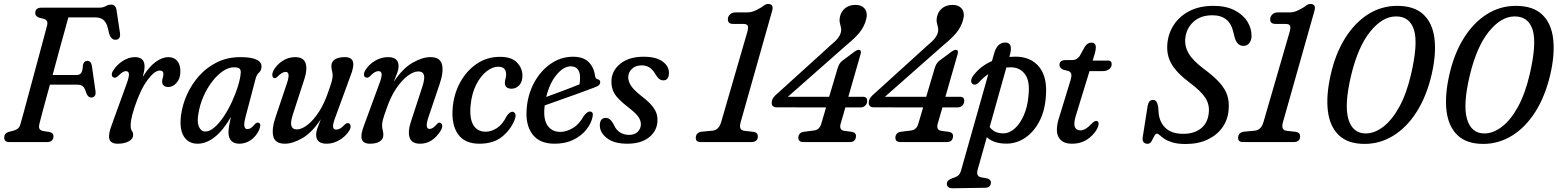

<svg xmlns="http://www.w3.org/2000/svg" viewBox="-20 -740 8112 1000"><path d="M163.5 -673Q164.5 -700 196 -700H496Q516.5 -700 530.5 -708Q544.5 -716 559 -716Q582.5 -716 587 -687L604.5 -570.5Q610 -536 584.5 -533Q559 -530.5 548.5 -565L541.5 -594.5Q534.5 -622.5 519 -636Q503.5 -649.5 474.5 -649.5H336Q332 -634.5 319.2 -588.2Q306.5 -542 289 -478.8Q271.5 -415.5 254 -349.5H380Q394.5 -349.5 402.5 -359.5Q410.5 -369.5 412 -402Q418 -423 433.5 -423Q455 -423 458.5 -397L477.5 -264.5Q479.5 -248 473 -240Q466.5 -232 456 -232Q438 -232 429 -256.5Q421.5 -282 411.5 -290.5Q401.5 -299 381.5 -299H240Q226.5 -250 215 -207.8Q203.5 -165.5 195.8 -136.2Q188 -107 186 -98Q181 -79 185.2 -69.8Q189.5 -60.5 205.5 -57.5L237.5 -52.5Q259 -48.5 258.5 -29.5Q258.5 -16.5 250 -8.2Q241.5 0 224 0H29Q13.5 0 7.5 -7Q1.5 -14 2 -24.5Q2 -45.5 25 -53L50.5 -59.5Q64.5 -63.5 73.2 -70.5Q82 -77.5 86.5 -94Q91 -109 101.8 -148.5Q112.5 -188 127 -241.8Q141.5 -295.5 157.2 -353.8Q173 -412 187.2 -465Q201.5 -518 211.8 -556.8Q222 -595.5 225.5 -608.5Q231.5 -634 210.5 -641L183.5 -648Q162.5 -656.5 163.5 -673Z M574.5 -336Q564.5 -337 562.5 -348Q560.5 -359 569.5 -372.5Q589 -403.5 620 -423Q651 -442.5 683.5 -442.5Q733 -442.5 733 -393.5Q733 -373.5 723.5 -339.5Q756.5 -393 791 -417.8Q825.5 -442.5 856.5 -442.5Q886 -442.5 902.8 -423Q919.5 -403.5 919.5 -368.5Q919.5 -331.5 900.2 -309.2Q881 -287 857.5 -287Q839.5 -287 832 -294.8Q824.5 -302.5 824.5 -314.5Q824.5 -325.5 827.8 -334.5Q831 -343.5 831 -356.5Q831 -372.5 812 -372.5Q784.5 -372.5 747.5 -322.2Q710.5 -272 680 -179Q667.5 -139.5 664 -120.2Q660.5 -101 660.5 -86.5Q660.5 -66.5 667 -58Q673.5 -49.5 673.5 -37.5Q673.5 -16.5 650.8 -4Q628 8.5 593 8.5Q557 8.5 549.8 -15.5Q542.5 -39.5 562.5 -91L639.5 -303.5Q652.5 -339 651.5 -354.2Q650.5 -369.5 635.5 -369.5Q627 -369.5 617.5 -363.2Q608 -357 592 -341.5Q582 -333 574.5 -336Z M1259 -131.5Q1249.5 -96 1253 -81.8Q1256.5 -67.5 1268 -67.5Q1277.5 -67.5 1286.5 -73.2Q1295.5 -79 1308 -93.5Q1317 -103.5 1325.5 -101Q1343 -97.5 1330 -64Q1313.5 -29 1286 -10.2Q1258.5 8.5 1226.5 8.5Q1198.5 8.5 1184.2 -7Q1170 -22.5 1170 -50Q1170 -63.5 1172.8 -82Q1175.5 -100.5 1183 -131Q1141.5 -60 1097.8 -25.8Q1054 8.5 1009 8.5Q961.5 8.5 937.5 -29.5Q913.5 -67.5 923 -140.5Q930 -194.5 954 -247.8Q978 -301 1017.5 -345.2Q1057 -389.5 1111 -416Q1165 -442.5 1232 -442.5Q1345.5 -442.5 1342 -390Q1340.5 -372 1329 -362Q1317.5 -352 1311.5 -331ZM1013.5 -149Q1005 -104.5 1016.2 -79.8Q1027.5 -55 1049 -55Q1072.5 -55 1097.5 -77Q1122.5 -99 1146 -134.2Q1169.5 -169.5 1188.5 -211Q1207.5 -252.5 1219.8 -292.5Q1232 -332.5 1234 -362.5Q1234.5 -376 1227.2 -382.8Q1220 -389.5 1198.5 -389.5Q1170.5 -389.5 1141 -369.5Q1111.5 -349.5 1085.2 -315.5Q1059 -281.5 1040 -238.5Q1021 -195.5 1013.5 -149Z M1794.5 -98Q1804.5 -96.5 1806 -84.8Q1807.5 -73 1799 -59.5Q1780 -29.5 1748 -10.5Q1716 8.5 1681 8.5Q1626.5 8.5 1626.5 -39Q1626.5 -53.5 1633 -71.8Q1639.5 -90 1651 -119Q1605 -49.5 1554.8 -20.5Q1504.5 8.5 1463.5 8.5Q1412.5 8.5 1403.2 -30.8Q1394 -70 1416.5 -134L1473.5 -303.5Q1495 -365.5 1468 -365.5Q1450 -365.5 1427 -342.5Q1415.5 -330.5 1408.5 -333.5Q1400.5 -334.5 1398.5 -345.5Q1396.5 -356.5 1405 -374Q1421.5 -403.5 1451.8 -423Q1482 -442.5 1517 -442.5Q1560.5 -442.5 1571.2 -411.5Q1582 -380.5 1566 -330.5L1506 -146Q1492 -103.5 1497.5 -84.8Q1503 -66 1526 -66Q1551 -66 1581.2 -89.2Q1611.5 -112.5 1640.2 -156.2Q1669 -200 1689.5 -261Q1704 -301 1708.2 -318Q1712.5 -335 1712.5 -346Q1712.5 -360 1709.2 -371.5Q1706 -383 1706 -397Q1706 -418.5 1724.2 -430.5Q1742.5 -442.5 1775.5 -442.5Q1811 -442.5 1818.2 -418.8Q1825.5 -395 1805 -343.5L1727 -130.5Q1713.5 -95.5 1714.8 -80.2Q1716 -65 1730.5 -65Q1740 -65 1750.5 -70.2Q1761 -75.5 1776 -91.5Q1787 -101.5 1794.5 -98Z M1887.5 -336Q1877 -337.5 1875.8 -349.5Q1874.5 -361.5 1883.5 -375.5Q1903.5 -406.5 1935.2 -424.5Q1967 -442.5 2001.5 -442.5Q2056 -442.5 2056 -395Q2056 -380.5 2049.5 -362Q2043 -343.5 2031 -314Q2077.5 -384 2128.8 -413.2Q2180 -442.5 2221.5 -442.5Q2273 -442.5 2282.2 -403.5Q2291.5 -364.5 2269 -300L2212 -131Q2190.5 -68.5 2217.5 -68.5Q2225.5 -68.5 2234.2 -73.8Q2243 -79 2256.5 -94.5Q2265 -103.5 2272 -101Q2280 -99 2282.8 -88.8Q2285.5 -78.5 2276.5 -61.5Q2234 8.5 2168 8.5Q2124.5 8.5 2113.8 -22.5Q2103 -53.5 2119.5 -104L2179.5 -288Q2193.5 -330.5 2188 -349.2Q2182.5 -368 2159 -368Q2134 -368 2103 -344.8Q2072 -321.5 2042.8 -278Q2013.5 -234.5 1993 -173Q1978.5 -133 1974.2 -116.2Q1970 -99.5 1970 -88Q1970 -74 1973.2 -62.8Q1976.5 -51.5 1976.5 -37.5Q1976.5 -15.5 1958.2 -3.5Q1940 8.5 1907 8.5Q1871.5 8.5 1864.2 -15.5Q1857 -39.5 1877.5 -91L1955.5 -303.5Q1969 -339 1967.8 -354.2Q1966.5 -369.5 1951.5 -369.5Q1931.5 -369.5 1907.5 -343.5Q1897 -333 1887.5 -336Z M2575 -392.5Q2545 -392.5 2514 -368.2Q2483 -344 2460 -298.8Q2437 -253.5 2431 -191Q2424.5 -124 2445.2 -89Q2466 -54 2510 -54Q2538.5 -54 2568 -72.8Q2597.5 -91.5 2619 -135.5Q2635 -158 2648.5 -158Q2658 -158 2663.5 -147Q2669 -136 2659 -112.5Q2639 -64 2594.8 -27.8Q2550.5 8.5 2476 8.5Q2401 8.5 2366 -40.5Q2331 -89.5 2337.5 -175Q2342.5 -246.5 2375 -307.8Q2407.5 -369 2461.2 -406.5Q2515 -444 2584.5 -444Q2644 -444 2672.5 -414.5Q2701 -385 2701 -345.5Q2701 -313.5 2684.2 -295.8Q2667.5 -278 2645 -278Q2609.5 -278 2609.5 -308.5Q2609.5 -320.5 2612.8 -330.2Q2616 -340 2616 -352.5Q2616 -392.5 2575 -392.5Z M3066 -130Q3059 -96.5 3033.8 -64.8Q3008.5 -33 2966.8 -12.2Q2925 8.5 2868.5 8.5Q2790 8.5 2753.2 -40.5Q2716.5 -89.5 2723 -171.5Q2728.5 -248 2762.2 -310Q2796 -372 2848.8 -408.2Q2901.5 -444.5 2964.5 -444.5Q3018.5 -444.5 3046 -416.8Q3073.5 -389 3079 -345.5Q3081.5 -330.5 3090.5 -328Q3103.5 -326 3106 -315Q3107 -305.5 3100.8 -298.2Q3094.5 -291 3077.5 -285Q3043 -271.5 2994.8 -254.2Q2946.5 -237 2898.8 -220Q2851 -203 2817 -191Q2816.5 -186 2816 -181Q2809.5 -118 2832.2 -85.5Q2855 -53 2899 -53Q2929.5 -53 2963.2 -72.8Q2997 -92.5 3021.5 -137.5Q3041 -162 3055.5 -159Q3072.5 -155.5 3066 -130ZM2953 -394.5Q2915 -394.5 2878.5 -350.2Q2842 -306 2825 -235Q2863 -249 2912 -267.2Q2961 -285.5 2998.5 -301Q3001 -315.5 3001 -337.5Q3001 -364 2989 -379.2Q2977 -394.5 2953 -394.5Z M3256.5 -37.5Q3286.5 -37.5 3302.2 -54.2Q3318 -71 3318 -93Q3318 -111.5 3305.2 -130.8Q3292.5 -150 3250 -183Q3199.5 -222 3181.2 -251.2Q3163 -280.5 3164.5 -320Q3167 -373.5 3211.8 -409Q3256.5 -444.5 3332.5 -444.5Q3396.5 -444.5 3430.2 -420.2Q3464 -396 3464 -361.5Q3464 -321.5 3435 -321.5Q3423 -321.5 3413.5 -328.8Q3404 -336 3392.5 -355.5Q3379.5 -377.5 3362.8 -388.5Q3346 -399.5 3321.5 -399.5Q3290 -399.5 3271 -381.2Q3252 -363 3252 -337Q3252 -318 3265 -296Q3278 -274 3318.5 -241.5Q3357.5 -212 3376.5 -188.5Q3395.5 -165 3400.8 -144Q3406 -123 3403.5 -101Q3398.5 -53.5 3357.5 -22.5Q3316.5 8.5 3247 8.5Q3178.5 8.5 3141.2 -20.5Q3104 -49.5 3104 -86.5Q3104 -126 3136 -126Q3158.5 -126 3176.5 -91.5Q3189.5 -62 3210 -49.8Q3230.5 -37.5 3256.5 -37.5Z M3798 -615.5Q3770 -615.5 3771 -641Q3771.5 -654.5 3782.2 -665Q3793 -675.5 3813 -675.5H3874Q3890 -675.5 3905 -681.2Q3920 -687 3944 -701Q3955 -709.5 3963.2 -714.5Q3971.5 -719.5 3980 -719.5Q4011 -719.5 4002 -685L3837.5 -103.5Q3832 -84 3836 -72.2Q3840 -60.5 3859 -58.5L3906.5 -53Q3928 -49 3927 -28Q3927 -14.5 3917.8 -7.2Q3908.5 0 3894 0H3630Q3602 0 3604 -25Q3606 -49 3633 -54L3691.5 -59.5Q3724 -63 3736 -104L3872.5 -574.5Q3879 -598 3874 -606.8Q3869 -615.5 3850.5 -615.5Z M4342 -382.5Q4349.5 -409.5 4365.5 -422.5L4422 -464.5Q4442 -480.5 4452 -480.5Q4468.5 -480.5 4462 -457.5L4398.5 -236H4474Q4498 -236 4496.5 -212.5Q4496 -199.5 4486.5 -190Q4477 -180.5 4460.5 -180.5H4383L4358.5 -96Q4349.5 -63.5 4375.5 -59L4418 -53Q4440.5 -48 4438 -28.5Q4436 0 4405 0H4164.5Q4136.5 0 4138 -25.5Q4140.5 -49.5 4165.5 -53.5L4220 -60.5Q4248.5 -64 4257.5 -96L4282.5 -180.5L4026.5 -181Q3997 -181 3999.5 -208Q4000.5 -220.5 4008 -231.5Q4015.5 -242.5 4033.5 -257L4307.5 -505.5Q4332.5 -526 4344 -541Q4355.5 -556 4359 -570Q4363 -585 4359.8 -597Q4356.5 -609 4353.8 -622.8Q4351 -636.5 4355.5 -656Q4362 -682 4383 -698.2Q4404 -714.5 4436 -714.5Q4465 -714.5 4481 -698Q4497 -681.5 4494 -653Q4488.5 -617.5 4467 -584.5Q4445.5 -551.5 4388.5 -505L4083.5 -236H4298.5Z M4847.5 -382.5Q4855 -409.5 4871 -422.5L4927.5 -464.5Q4947.5 -480.5 4957.5 -480.5Q4974 -480.5 4967.5 -457.5L4904 -236H4979.5Q5003.5 -236 5002 -212.5Q5001.5 -199.5 4992 -190Q4982.5 -180.5 4966 -180.5H4888.5L4864 -96Q4855 -63.5 4881 -59L4923.5 -53Q4946 -48 4943.5 -28.5Q4941.5 0 4910.5 0H4670Q4642 0 4643.5 -25.5Q4646 -49.5 4671 -53.5L4725.5 -60.5Q4754 -64 4763 -96L4788 -180.5L4532 -181Q4502.5 -181 4505 -208Q4506 -220.5 4513.5 -231.5Q4521 -242.5 4539 -257L4813 -505.5Q4838 -526 4849.5 -541Q4861 -556 4864.5 -570Q4868.5 -585 4865.2 -597Q4862 -609 4859.2 -622.8Q4856.5 -636.5 4861 -656Q4867.5 -682 4888.5 -698.2Q4909.5 -714.5 4941.5 -714.5Q4970.5 -714.5 4986.5 -698Q5002.5 -681.5 4999.5 -653Q4994 -617.5 4972.5 -584.5Q4951 -551.5 4894 -505L4589 -236H4804Z M5080 -312.5Q5059.5 -291 5044 -304Q5036 -311 5038.8 -324.5Q5041.5 -338 5053 -351Q5089.5 -397.5 5146.5 -422L5157 -459Q5172.5 -518.5 5216 -518.5Q5256.5 -518.5 5240.5 -456L5237 -443.5Q5252.5 -445 5268 -445Q5349.5 -445 5393 -390.8Q5436.5 -336.5 5427 -234Q5421 -158 5391.2 -103.8Q5361.5 -49.5 5316.8 -20.5Q5272 8.5 5221.5 8Q5156.5 8 5119.5 -25L5072 143.5Q5062.5 178.5 5090 183.5L5118 188.5Q5141 193 5141 210.5Q5141 237.5 5109.5 238L4944 240.5Q4911.5 241.5 4911.5 217Q4911.5 208 4917.5 201.5Q4923.5 195 4940.5 188Q4962.5 181.5 4971.8 173Q4981 164.5 4985.5 148L5127.5 -354Q5102 -337 5080 -312.5ZM5245 -389.5Q5233 -389.5 5221.5 -388.5L5134.5 -78.5Q5146 -63 5163 -54.2Q5180 -45.5 5205.5 -45.5Q5237 -45.5 5265 -70.5Q5293 -95.5 5312.2 -139.2Q5331.5 -183 5336.5 -239.5Q5345.5 -319 5318 -354.2Q5290.5 -389.5 5245 -389.5Z M5545.5 -370 5516 -377.5Q5498 -387.5 5498 -402Q5498 -427 5530.5 -427H5564.5Q5587 -427 5602.5 -447L5631 -498Q5645 -518 5663.5 -518Q5687.5 -518 5687.5 -493.5Q5687.5 -486.5 5685.5 -475.8Q5683.5 -465 5678.5 -449.5L5671 -424.5H5752Q5770 -424.5 5770 -406.5Q5770 -389.5 5756.8 -379.5Q5743.5 -369.5 5722.5 -369.5H5654.5L5583.5 -138Q5571 -97.5 5578 -79.2Q5585 -61 5607.5 -61Q5634 -61 5667.5 -97.5Q5682.5 -112.5 5692 -110Q5699.5 -108.5 5701.2 -101.5Q5703 -94.5 5700.5 -85Q5689 -49.5 5652 -20.5Q5615 8.5 5563 8.5Q5510.5 8.5 5492.5 -27.5Q5474.5 -63.5 5497.5 -132L5551.5 -308.5Q5561.5 -338.5 5560 -351.2Q5558.5 -364 5545.5 -370Z M6155.5 10Q6113.5 10 6086.8 1.8Q6060 -6.5 6044.5 -17Q6029 -27.5 6020.2 -35.8Q6011.5 -44 6005 -44Q5998 -44 5991.8 -30.8Q5985.5 -17.5 5977.5 -4.2Q5969.5 9 5957 9Q5943.5 9 5936 0.2Q5928.5 -8.5 5932 -27.5L5957 -187Q5962.5 -219.5 5985 -219.5Q5997 -219.5 6002.5 -211.5Q6008 -203.5 6012 -185L6015 -148Q6020.5 -100.5 6052.2 -71.8Q6084 -43 6143.5 -43Q6198 -43 6233.8 -70.2Q6269.5 -97.5 6275.5 -150Q6281 -194.5 6258 -230.2Q6235 -266 6175 -310.5Q6111.5 -357.5 6083 -404.8Q6054.5 -452 6060 -512Q6064.5 -566 6094 -611Q6123.5 -656 6175.8 -682.8Q6228 -709.5 6300 -709.5Q6364.5 -709.5 6409 -687Q6453.5 -664.5 6476.2 -628.5Q6499 -592.5 6498.5 -551.5Q6498 -530 6486.8 -515.5Q6475.5 -501 6456.5 -501Q6424.5 -501 6411.5 -541.5L6404.5 -569Q6385.5 -660.5 6295 -660.5Q6233 -660.5 6196 -626.5Q6159 -592.5 6153.5 -541.5Q6149 -500 6170.5 -462.5Q6192 -425 6249 -382Q6302.5 -342.5 6332 -309.5Q6361.5 -276.5 6372.2 -243Q6383 -209.5 6379 -167.5Q6375 -116 6346.5 -76Q6318 -36 6269.2 -13Q6220.5 10 6155.5 10Z M6622.5 -615.5Q6594.5 -615.5 6595.5 -641Q6596 -654.5 6606.8 -665Q6617.5 -675.5 6637.5 -675.5H6698.5Q6714.5 -675.5 6729.5 -681.2Q6744.5 -687 6768.5 -701Q6779.5 -709.5 6787.8 -714.5Q6796 -719.5 6804.5 -719.5Q6835.5 -719.5 6826.5 -685L6662 -103.5Q6656.5 -84 6660.5 -72.2Q6664.5 -60.5 6683.5 -58.5L6731 -53Q6752.5 -49 6751.5 -28Q6751.5 -14.5 6742.2 -7.2Q6733 0 6718.5 0H6454.5Q6426.5 0 6428.5 -25Q6430.5 -49 6457.5 -54L6516 -59.5Q6548.5 -63 6560.5 -104L6697 -574.5Q6703.5 -598 6698.5 -606.8Q6693.5 -615.5 6675 -615.5Z M7257 -709.5Q7346 -709.5 7393.8 -664.5Q7441.5 -619.5 7451.2 -539Q7461 -458.5 7436.5 -352Q7410 -238.5 7358.5 -157.5Q7307 -76.5 7237.2 -33.5Q7167.5 9.5 7087.5 9.5Q7001 9.5 6953.8 -35.2Q6906.5 -80 6896.2 -160.8Q6886 -241.5 6910.5 -350Q6935.5 -461 6986 -541.5Q7036.5 -622 7105.8 -665.8Q7175 -709.5 7257 -709.5ZM7329 -352Q7366.5 -512.5 7344.8 -583.5Q7323 -654.5 7251 -654.5Q7181 -654.5 7117.2 -576.2Q7053.5 -498 7017.5 -349Q6980.5 -194.5 7002.8 -119.8Q7025 -45 7093 -45Q7139 -45 7184.5 -79.8Q7230 -114.5 7267.8 -183Q7305.5 -251.5 7329 -352Z M7875 -709.5Q7964 -709.5 8011.8 -664.5Q8059.5 -619.5 8069.2 -539Q8079 -458.5 8054.5 -352Q8028 -238.5 7976.5 -157.5Q7925 -76.5 7855.2 -33.5Q7785.5 9.5 7705.5 9.5Q7619 9.5 7571.8 -35.2Q7524.5 -80 7514.2 -160.8Q7504 -241.5 7528.5 -350Q7553.5 -461 7604 -541.5Q7654.5 -622 7723.8 -665.8Q7793 -709.5 7875 -709.5ZM7947 -352Q7984.5 -512.5 7962.8 -583.5Q7941 -654.5 7869 -654.5Q7799 -654.5 7735.2 -576.2Q7671.5 -498 7635.5 -349Q7598.5 -194.5 7620.8 -119.8Q7643 -45 7711 -45Q7757 -45 7802.5 -79.8Q7848 -114.5 7885.8 -183Q7923.5 -251.5 7947 -352Z"/></svg>

Font: Fraunces 144pt S100
Style: Italic
Weight: 400
Italic angle: -16°
Version: Version 1.000; ttfautohint (v1.8.3)